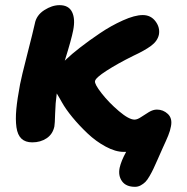

<svg xmlns="http://www.w3.org/2000/svg" viewBox="-20 -533 719 738"><path d="M104 14.2Q77.6 14.2 62.5 0Q47.4 -14.2 43.2 -43.9Q39.1 -73.7 42.7 -113Q46.4 -152.3 57.1 -209Q62 -235.4 84.7 -324Q107.4 -412.6 113.8 -441.9Q119.6 -474.1 149.7 -493.7Q179.7 -513.2 209 -513.2Q244.1 -513.2 257.1 -486.6Q270 -460 261.2 -416Q254.9 -382.8 229 -299.8Q235.4 -306.2 236.8 -307.1Q253.9 -323.7 287.4 -349.9Q320.8 -376 363.8 -405Q406.7 -434.1 452.4 -454.6Q498 -475.1 528.8 -475.1Q559.6 -475.1 577.6 -451.2Q595.7 -427.2 590.8 -399.9Q585.4 -375 560.5 -356.7Q535.6 -338.4 491.2 -317.9Q432.1 -288.6 389.6 -261.2Q347.2 -233.9 345.2 -221.2Q342.8 -210 370.8 -174.1Q398.9 -138.2 437.3 -105.7Q475.6 -73.2 497.1 -73.2Q507.8 -73.2 522.2 -83Q536.6 -92.8 552.5 -102.3Q568.4 -111.8 583 -111.8Q607.4 -111.8 625.2 -95Q643.1 -78.1 637.2 -47.9Q634.3 -30.8 626.5 -11.7Q618.7 7.3 605.7 35.2Q592.8 63 585 82Q575.2 104 569.6 116Q564 127.9 555.2 143.3Q546.4 158.7 538.8 166.3Q531.2 173.8 521 179.4Q510.7 185.1 499 185.1Q464.4 185.1 449 163.6Q433.6 142.1 439.9 111.8Q445.8 85.4 464.8 50.8H455.1Q423.8 50.8 386.2 30.5Q348.6 10.3 316.4 -20.3Q284.2 -50.8 258.3 -82.3Q232.4 -113.8 217.8 -140.1Q214.4 -147 207.8 -157.7Q201.2 -168.5 198.2 -173.8Q192.9 -136.2 191.9 -96.4Q190.9 -56.6 189 -46.9Q182.6 -17.1 159.2 -1.5Q135.7 14.2 104 14.2Z"/></svg>

Font: Shantell Sans Irregular Bouncy
Style: Bold Italic
Weight: 700
Italic angle: -11.31°
Designer: Stephen Nixon, Anya Danilova, Shantell Martin
Foundry: Arrow Type
Version: Version 1.006;[9816181b4]